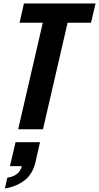

<svg xmlns="http://www.w3.org/2000/svg" viewBox="-20 -740 567 1099"><path d="M84 0 225 -610H92L117 -720H527L501 -610H367L226 0ZM8 339 22 277Q57 272 78.5 254.5Q100 237 108 201L155 211H37L69 74H209L184 184Q168 256 121 292Q74 328 8 339Z"/></svg>

Font: Instrument Sans Condensed
Style: Bold Italic
Weight: 700
Width: 3
Italic angle: -13°
Designer: Rodrigo Fuenzalida
Foundry: fragTYPE
Version: Version 1.000;gftools[0.9.28]